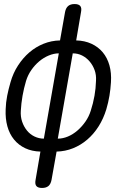

<svg xmlns="http://www.w3.org/2000/svg" viewBox="-20 -750 640 950"><path d="M235 140Q231 161 219.5 170.5Q208 180 188 180Q168 180 160 170.5Q152 161 156 140L180 0Q138 -1 105 -16.5Q72 -32 49.5 -59.5Q27 -87 16.5 -125Q6 -163 8 -209Q9 -243 15.5 -276Q22 -309 32 -343Q45 -389 69.5 -426.5Q94 -464 125.5 -491Q157 -518 195.5 -533.5Q234 -549 277 -550L302 -691Q306 -711 317.5 -720.5Q329 -730 349 -730Q369 -730 377 -720.5Q385 -711 381 -691L357 -550Q399 -549 432.5 -533.5Q466 -518 488.5 -491Q511 -464 521.5 -426.5Q532 -389 529 -343Q527 -309 521.5 -276Q516 -243 506 -209Q492 -163 468 -125Q444 -87 412 -59.5Q380 -32 341.5 -16.5Q303 -1 260 0ZM197 -64 271 -486Q247 -486 221.5 -475.5Q196 -465 174 -446.5Q152 -428 135 -403.5Q118 -379 109 -350Q98 -313 91.5 -276Q85 -239 83 -202Q81 -173 89.5 -148Q98 -123 113.5 -104Q129 -85 151 -74.5Q173 -64 197 -64ZM340 -486 266 -64Q291 -64 316 -74.5Q341 -85 363 -104Q385 -123 402.5 -148Q420 -173 429 -202Q441 -239 447.5 -276Q454 -313 455 -350Q457 -379 448 -403.5Q439 -428 423 -446.5Q407 -465 386 -475.5Q365 -486 340 -486Z"/></svg>

Font: Maple Mono NL Light
Style: Italic
Weight: 300
Italic angle: -10°
Monospace: yes
Designer: subframe7536
Version: Version 7.000